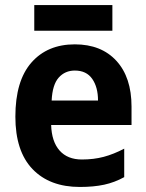

<svg xmlns="http://www.w3.org/2000/svg" viewBox="-20 -732 580 762"><path d="M277 -556Q382 -556 442 -490.5Q502 -425 502 -309V-236H183Q185 -170 216.5 -134.5Q248 -99 305 -99Q352 -99 391.5 -109.5Q431 -120 473 -142V-29Q435 -8 393.5 1Q352 10 297 10Q177 10 109 -61Q41 -132 41 -269Q41 -411 104.5 -483.5Q168 -556 277 -556ZM277 -452Q238 -452 213 -424Q188 -396 185 -333H369Q369 -386 346 -419Q323 -452 277 -452ZM426 -712V-610H116V-712Z"/></svg>

Font: Noto Sans Gujarati UI SemiCondensed
Style: Bold
Weight: 700
Width: 4
Designer: Jelle Bosma - Monotype Design Team, Universal Thirst
Foundry: Monotype Imaging Inc.
Version: Version 2.106; ttfautohint (v1.8.4.7-5d5b)